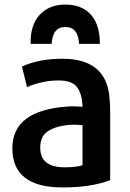

<svg xmlns="http://www.w3.org/2000/svg" viewBox="-20 -804 567 840"><path d="M266 -784Q338 -784 377.5 -740Q417 -696 417 -612H326Q322 -686 266 -686Q210 -686 206 -612H114Q112 -694 153.5 -739Q195 -784 266 -784ZM462 -16Q380 16 254 16Q34 16 34 -155Q34 -322 277 -338Q298 -340 341 -337Q339 -395 316.5 -423.5Q294 -452 237 -452Q166 -452 98 -423L76 -513Q151 -547 253 -547Q445 -547 459 -377Q462 -345 462 -314ZM341 -81V-256Q309 -260 274 -257Q218 -250 187 -228Q156 -206 156 -158Q156 -72 263 -72Q311 -72 341 -81Z"/></svg>

Font: Repo
Style: DemiBold
Weight: 600
Designer: Stefan Peev
Foundry: Context Ltd
Version: Version 001.000